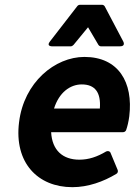

<svg xmlns="http://www.w3.org/2000/svg" viewBox="-20 -752 559 796"><path d="M59 -245C38 -77 137 24 280 24C345 24 409 1 462 -31C468 -34 470 -41 468 -47L438 -119C435 -126 426 -127 420 -124C383 -102 348 -90 309 -90C240 -90 196 -129 192 -204H490C495 -204 501 -207 503 -213C508 -227 513 -247 516 -270C533 -411 471 -516 330 -516C208 -516 79 -411 59 -245ZM204 -302C225 -369 271 -402 319 -402C374 -402 399 -369 394 -302ZM187 -580C171 -560 195 -560 195 -560H274C278 -560 282 -563 285 -566L345 -639L388 -566C390 -563 394 -560 398 -560H478C502 -560 491 -580 491 -580L414 -726C412 -729 408 -732 404 -732H311C307 -732 303 -730 300 -726Z"/></svg>

Font: Falling Sky
Style: BdObl
Weight: 700
Designer: Paul D. Hunt
Foundry: Adobe Systems Incorporated
Version: Version 1.02